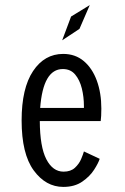

<svg xmlns="http://www.w3.org/2000/svg" viewBox="-20 -724 490 755"><path d="M229 11Q160 11 112.5 -54Q65 -119 65 -250.5Q65 -377 110 -444.5Q155 -512 228.5 -512Q276 -512 309.5 -483.8Q343 -455.5 360.8 -406.8Q378.5 -358 378.5 -297Q378.5 -280.5 377.8 -268.5Q377 -256.5 376 -248H136.5Q137 -146.5 162.2 -97.8Q187.5 -49 230 -49Q258 -49 274.5 -64.2Q291 -79.5 299 -98.5Q307 -117.5 310 -128.5L372 -99.5Q367 -83 350.2 -56.8Q333.5 -30.5 303.5 -9.8Q273.5 11 229 11ZM227 -452.5Q149.5 -452.5 138 -299.5H310V-307Q310 -343 301.8 -376.2Q293.5 -409.5 275.5 -431Q257.5 -452.5 227 -452.5ZM224.5 -565.5 259.5 -659 333 -704 292.5 -610.5Z"/></svg>

Font: Trispace Condensed Light
Style: Regular
Weight: 300
Width: 3
Designer: Tyler Finck
Foundry: Etcetera Type Company
Version: Version 1.210; ttfautohint (v1.8.3)